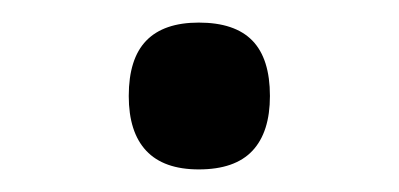

<svg xmlns="http://www.w3.org/2000/svg" viewBox="-20 -116 353 170"><path d="M156 34Q125 34 109.5 17.5Q94 1 94 -31Q94 -64 109.5 -80Q125 -96 156 -96Q188 -96 203.5 -80Q219 -64 219 -31Q219 1 203.5 17.5Q188 34 156 34Z"/></svg>

Font: Playwrite FR Trad
Style: Regular
Weight: 400
Designer: Veronika Burian, José Scaglione
Foundry: TypeTogether
Version: Version 1.000